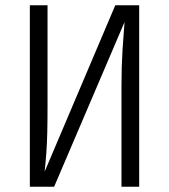

<svg xmlns="http://www.w3.org/2000/svg" viewBox="-20 -707 640 727"><path d="M93 0V-687H160V-305.5Q160 -248 159 -206Q158 -164 155.5 -129Q153 -94 149 -57L416.5 -687H507V0H440V-384Q440 -456 444 -518.8Q448 -581.5 451.5 -623.5L185 0Z"/></svg>

Font: Fira Code Light Light
Style: Regular
Weight: 300
Monospace: yes
Version: Version 5.002